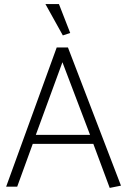

<svg xmlns="http://www.w3.org/2000/svg" viewBox="-20 -912 621 938"><path d="M420 -253H155L285 -608ZM257 -680 10 0H64L140 -209H436L516 6L571 -5L312 -680ZM287 -739 323 -751 268 -892H202Z"/></svg>

Font: Catamaran ExtraLight
Style: Regular
Weight: 250
Designer: Pria Ravichandran
Version: Version 2.000